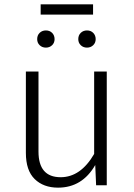

<svg xmlns="http://www.w3.org/2000/svg" viewBox="-20 -852 616 883"><path d="M247 11Q180 11 139.5 -28.5Q99 -68 99 -149V-523H157V-155Q157 -37 259 -37Q351 -37 413 -144V-523H471V0H422L418 -93Q358 11 247 11ZM191 -633Q174 -633 162.5 -644Q151 -655 151 -672Q151 -690 162.5 -701Q174 -712 191 -712Q209 -712 220 -700.5Q231 -689 231 -672Q231 -655 219.5 -644Q208 -633 191 -633ZM380 -633Q363 -633 351.5 -644Q340 -655 340 -672Q340 -690 351.5 -701Q363 -712 380 -712Q398 -712 409 -700.5Q420 -689 420 -672Q420 -655 408.5 -644Q397 -633 380 -633ZM408 -785H167V-832H408Z"/></svg>

Font: Trujillo Light
Style: Regular
Weight: 300
Designer: Fira Sans original fonts by bBox Type GmbH, Carrois Corporate GbR, & Edenspiekermann AG / Changes by Cristiano Sobral
Foundry: Fira Sans original fonts by bBox Type GmbH, Carrois Corporate GbR, & Edenspiekermann AG / Changes by Cristiano Sobral
Version: Version 4.301;July 28, 2020;FontCreator 13.0.0.2655 64-bit